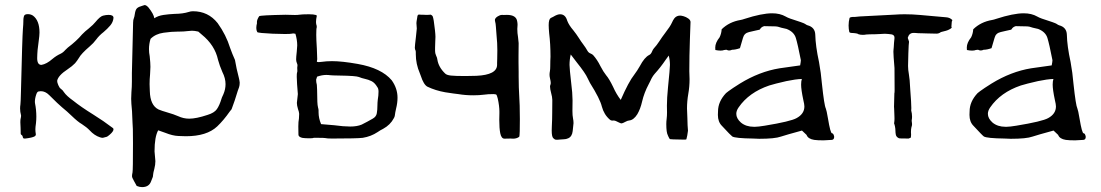

<svg xmlns="http://www.w3.org/2000/svg" viewBox="-20 -558 4437 774"><path d="M82 0.5H78.1Q72.8 0.5 71.8 -5.9Q70.8 -12.2 65.9 -14.6Q63.5 -17.1 63.5 -18.6Q63.5 -33.2 63 -43Q62.5 -44.4 62 -65.4Q62 -76.2 63.5 -81.3Q64.9 -86.4 64.9 -90.8V-92.8Q61 -107.4 61 -120.6Q61 -128.4 62.3 -136.7Q63.5 -145 64.5 -190.4Q69.8 -409.2 72.3 -439.9Q74.2 -461.4 74.2 -474.1V-477.1Q74.2 -485.4 76.7 -493.2Q79.1 -501 92.3 -501Q103.5 -501 112.8 -495.1Q139.2 -475.6 139.2 -426.8Q139.2 -415 135.7 -390.1Q130.4 -356.9 129.9 -323.7Q129.9 -296.4 147 -296.4Q168 -299.8 191.9 -320.8Q207 -333.5 224.1 -341.3Q234.4 -346.2 242.7 -356Q248 -361.8 253.4 -366.2Q289.1 -393.1 310.5 -418.9Q323.2 -432.1 337.4 -442.9Q356.9 -459 365.2 -469.7Q383.3 -491.7 395.3 -494.9Q407.2 -498 418 -498Q437.5 -498 437.5 -485.8Q436 -468.8 424.3 -455.1Q412.6 -441.4 397.5 -428.7Q379.4 -414.6 368.2 -399.2Q356.9 -383.8 341.8 -371.1Q307.1 -341.3 297.9 -324.2Q291 -313 282.7 -303.2Q271 -291 253.4 -279.3Q213.9 -253.4 210.4 -231.9Q210.4 -225.6 215.1 -214.6Q219.7 -203.6 225.1 -200.2Q233.4 -194.3 237.8 -186.5Q248 -171.4 275.4 -151.9Q305.7 -127.4 356 -96.2Q397 -70.8 435.5 -41.5Q437.5 -39.6 437.5 -36.6Q437.5 -28.3 422.9 -15.6Q415 -8.8 411.1 -6.8Q396 -2.4 394.5 -2.4Q389.6 -2.4 383.3 -4.4Q360.4 -11.7 341.3 -32.7Q329.1 -45.4 310.1 -57.6Q294.4 -66.4 268.6 -91.3Q250.5 -108.9 230 -125.5Q216.3 -136.7 178.2 -174.8Q162.6 -190.4 144.5 -190.4Q140.1 -190.4 135 -189.2Q129.9 -188 126.5 -178.2Q120.6 -161.6 120.6 -147L121.1 -142.1Q126.5 -115.2 126.5 -87.9Q126.5 -74.7 125 -61Q122.6 -44.9 122.6 -37.1Q122.6 -27.3 124.5 -16.6Q124.5 -11.2 119.6 -8.3Q110.4 -2.9 82 0.5Z M552.7 196.3Q542.5 196.3 532.2 191.9Q529.8 190.9 529.8 189.9L530.8 190.9Q524.4 179.2 520 171.4Q515.6 163.6 513.9 159.4Q512.2 155.3 512.2 151.9Q512.2 146 514.2 137.2Q516.1 128.4 516.1 18.6Q516.1 -19.5 515.6 -37.6L514.2 -64Q513.7 -86.9 512.2 -109.9Q508.8 -144 508.8 -159.7Q508.8 -172.9 509.8 -186.5Q511.7 -208 511.7 -229.5V-263.7L516.6 -467.3Q516.6 -478 520 -485.8Q522 -490.2 523.4 -501Q525.9 -519 532.5 -524.9Q539.1 -530.8 553.7 -534.7Q558.1 -535.6 563 -537.6Q569.8 -537.6 578.6 -527.8Q599.6 -501.5 602.1 -484.4Q617.2 -494.6 639.2 -497.8Q661.1 -501 683.6 -502Q717.8 -502.4 740.7 -509.8Q749 -512.7 757.8 -512.7Q819.3 -512.7 857.4 -464.8Q891.6 -417 907.7 -364.7Q916 -341.3 927.2 -316.4Q933.1 -281.2 942.9 -244.1Q945.3 -234.9 946.3 -225.1Q946.3 -213.9 943.8 -206.5Q941.4 -199.2 938.5 -191.9Q926.3 -150.9 913.6 -117.7Q909.7 -113.3 906.2 -108.4Q881.3 -72.8 855.5 -48.3Q813.5 -8.8 729.5 -8.8Q722.7 -8.8 699.2 -9.8Q675.8 -10.7 646.5 -22.5L617.7 -32.7Q603 -6.3 603 52.2Q606.4 86.4 606.4 91.8Q606.4 106 602.1 122.8Q597.7 139.6 597.7 142.6Q597.2 149.4 596.2 154.8Q592.3 166 588.9 173.3Q580.6 196.3 552.7 196.3ZM742.7 -79.6Q771 -79.6 816.4 -94.7Q843.8 -103 854.2 -117.9Q864.7 -132.8 873 -160.2Q873 -162.1 880.4 -177.7Q889.2 -197.8 889.2 -218.8Q889.2 -242.7 876.5 -267.6Q865.2 -293.5 858.9 -316.9Q846.2 -376 793 -418.9L779.3 -430.7Q764.2 -434.1 753.9 -434.1Q744.1 -433.6 735.4 -432.6Q721.2 -430.7 704.6 -430.7H699.2Q671.4 -430.7 639.2 -426Q606.9 -421.4 586.9 -401.4Q580.6 -380.9 580.6 -359.9Q580.6 -345.7 583.5 -331.1Q586.4 -304.2 586.4 -288.6Q586.4 -275.9 585 -258.8Q583 -238.8 583 -218.8Q583 -204.6 584 -190.4Q585.4 -133.3 619.1 -116.7Q631.8 -111.3 653.8 -105Q681.2 -97.2 697.8 -89.8Q719.7 -79.6 742.7 -79.6Z M1318.4 0.5Q1298.3 0.5 1290.5 -1.5Q1284.7 -2.4 1264.2 -2.4H1245.1Q1241.2 -0.5 1229 -0.5Q1210 -0.5 1200.2 -2L1196.3 -2.9Q1183.1 -6.8 1183.1 -15.1L1182.6 -48.3Q1182.6 -67.4 1185.1 -80.1Q1185.1 -88.9 1186 -99.1Q1184.6 -109.9 1183.6 -111.1Q1182.6 -112.3 1181.2 -118.7Q1176.8 -133.3 1176.8 -143.1Q1176.8 -147.9 1180.7 -178.7Q1176.8 -223.1 1176.3 -248Q1176.3 -263.2 1177.5 -265.4Q1178.7 -267.6 1178.7 -272.5L1178.2 -284.7L1179.2 -294.4Q1179.2 -299.3 1176.8 -303.7Q1173.8 -311 1173.8 -318.8Q1173.8 -328.1 1176.3 -349.6Q1178.2 -367.2 1178.2 -375Q1178.2 -397 1170.9 -421.9L1161.6 -423.3Q1159.2 -423.3 1157.2 -422.4Q1150.9 -420.9 1128.4 -420.9Q1106 -420.9 1079.3 -422.1Q1052.7 -423.3 1035.2 -425Q1017.6 -426.8 1017.1 -428.7Q1013.2 -435.5 1013.2 -445.3Q1013.2 -454.1 1016.1 -465.3Q1015.6 -465.8 1015.6 -468.3Q1015.6 -479 1024.9 -492.7Q1029.3 -496.6 1131.3 -498.5Q1155.3 -497.6 1168.5 -497.6Q1182.1 -497.6 1184.6 -498.5Q1198.2 -500.5 1225.1 -500.5Q1244.1 -500.5 1253.4 -497.6L1257.3 -495.1Q1253.9 -480 1253.9 -469.2Q1253.9 -461.4 1256.8 -453.1V-447.3Q1254.9 -443.8 1254.9 -417.5Q1254.9 -399.9 1257.3 -361.8Q1258.3 -341.8 1258.8 -319.3L1257.3 -310.5Q1257.3 -307.6 1264.6 -307.6Q1270.5 -307.6 1275.9 -308.6Q1295.9 -311.5 1318.4 -311.5Q1358.9 -311.5 1421.9 -300.3Q1518.1 -283.2 1559.1 -234.4Q1582.5 -201.7 1582.5 -164.1Q1582.5 -143.1 1576.7 -120.1Q1573.2 -105.5 1571.3 -90.3Q1570.3 -85.9 1567.4 -81.1Q1553.7 -54.7 1524.4 -38.6Q1513.2 -33.2 1502 -25.4Q1475.6 -7.8 1442.4 -2.4Q1418.9 0.5 1318.4 0.5ZM1392.1 -47.9Q1419.4 -47.9 1438 -55.7Q1461.4 -67.4 1482.4 -79.6Q1496.6 -87.4 1499 -101.3Q1501.5 -115.2 1501.5 -133.3Q1501.5 -143.6 1502.9 -155.8Q1505.9 -173.3 1505.9 -188.5Q1505.9 -201.2 1501 -207Q1490.7 -224.6 1477.5 -231Q1464.4 -237.3 1451.4 -240Q1438.5 -242.7 1426.8 -247.6Q1415 -252.4 1349.1 -253.4Q1315.9 -253.9 1310.1 -254.9Q1304.2 -255.9 1294.9 -255.9Q1278.3 -255.9 1258.3 -249L1254.4 -236.8Q1254.4 -226.6 1257.3 -215.8Q1258.3 -210.4 1259.3 -147.9Q1259.8 -133.8 1262.2 -124Q1264.2 -118.2 1264.2 -112.8V-105.5Q1264.2 -81.5 1274.4 -57.6L1326.7 -53.2Q1365.2 -47.9 1392.1 -47.9Z M2048.8 1 2038.1 0.5 2013.7 1Q2001 1 1996.6 -21Q1992.7 -41 1992.7 -75.2Q1992.7 -90.8 1993.2 -101.1V-109.9Q1993.2 -118.2 1991.5 -132.6Q1989.7 -147 1986.6 -160.6Q1983.4 -174.3 1980 -177.2L1977.5 -177.7Q1974.1 -178.7 1970.2 -178.7Q1946.3 -178.7 1930.7 -176.3Q1912.1 -173.8 1887.7 -173.8Q1856.4 -173.8 1827.1 -178.7Q1817.4 -180.2 1807.1 -181.2Q1790.5 -183.6 1774.9 -186Q1735.8 -192.9 1703.1 -208.5Q1688 -216.3 1676.3 -252.4Q1674.3 -258.3 1672.4 -262.7Q1656.2 -300.3 1656.2 -339.4V-345.7Q1656.2 -354 1654.5 -356Q1652.8 -357.9 1652.3 -365.7Q1652.3 -373 1656.7 -409.2Q1660.2 -437.5 1660.2 -442.9Q1658.7 -456.1 1658.7 -464.8Q1658.7 -469.7 1661.6 -485.4L1663.1 -495.1Q1663.1 -495.6 1667.5 -499.5Q1672.4 -498.5 1687 -498.5Q1694.8 -498.5 1698.7 -498H1703.1Q1707.5 -498 1711.4 -498.5L1716.3 -499Q1722.2 -496.1 1724.1 -492.7Q1728.5 -483.4 1733.4 -436.5Q1735.4 -418.5 1735.4 -409.7Q1735.4 -400.9 1734.6 -388.9Q1733.9 -377 1733.9 -365.7Q1733.9 -361.8 1733.9 -352.5Q1733.9 -343.3 1737.3 -335.9Q1743.2 -323.2 1743.2 -317.4Q1748 -287.1 1774.4 -261.7Q1780.3 -255.4 1797.6 -253.4Q1814.9 -251.5 1855.5 -251.5Q1875 -251.5 1900.9 -252.4Q1983.9 -256.3 1983.9 -296.9V-305.2Q1983.9 -313 1984.4 -321.3Q1984.9 -329.6 1984.9 -355Q1984.9 -385.3 1981.9 -413.1L1979 -451.2Q1978.5 -461.9 1975.6 -473.1L1975.1 -477.1Q1975.1 -487.8 1994.6 -496.1Q1998.5 -498 2004.9 -498L2010.3 -497.6Q2017.1 -498 2023.4 -498Q2061 -498 2064.9 -472.2Q2066.4 -464.8 2066.4 -458Q2066.4 -449.7 2065.4 -441.4Q2065.4 -424.8 2068.4 -407.7Q2070.8 -389.6 2070.8 -384.3L2070.3 -334V-305.2L2070.8 -268.1V-249.5Q2070.8 -207 2073.7 -159.2Q2075.2 -147 2075.7 -77.6Q2075.7 -49.8 2075.2 -29.1Q2074.7 -8.3 2072.8 -6.3Q2062.5 1 2048.8 1Z M2227.1 5.4Q2225.1 5.4 2220.7 5.1Q2216.3 4.9 2210.2 -1.2Q2204.1 -7.3 2204.1 -31.7Q2204.1 -42 2204.6 -49.3Q2206.1 -76.7 2206.1 -103.5L2206.5 -155.3Q2206.1 -168 2202.1 -181.6Q2197.3 -199.7 2197.3 -209Q2197.3 -212.4 2198.7 -215.8Q2200.2 -219.2 2200.2 -223.6Q2200.2 -230 2197.3 -241.7Q2195.3 -250.5 2195.3 -256.3Q2195.3 -263.7 2196.8 -271Q2198.2 -278.3 2198.2 -291.5Q2198.2 -304.7 2198.5 -313Q2198.7 -321.3 2199.2 -329.1Q2199.2 -381.3 2193.8 -423.8Q2191.9 -445.3 2191.9 -456.5Q2191.9 -480.5 2200.2 -485.4L2210 -490.2Q2226.6 -500.5 2237.8 -500.5Q2259.3 -500.5 2266.6 -474.6Q2273.4 -456.5 2291.5 -435.5Q2303.2 -420.9 2313.5 -404.8Q2322.3 -390.6 2331.8 -378.2Q2341.3 -365.7 2348.6 -352.5Q2353 -345.2 2360.8 -342.3Q2365.7 -340.3 2370.6 -336.4Q2387.7 -317.4 2400.4 -291.5Q2412.6 -268.1 2423.3 -254.9Q2436 -240.2 2451.7 -207.5Q2464.4 -178.7 2482.4 -155.3Q2514.2 -228.5 2537.1 -257.3Q2548.8 -272.9 2559.1 -291Q2578.1 -327.1 2597.2 -336.4Q2604.5 -339.8 2608.9 -351.1Q2611.3 -357.4 2615.7 -362.8Q2627.4 -375.5 2637.2 -390.6Q2648.9 -408.7 2661.6 -425.3Q2682.1 -451.7 2688.5 -466.3Q2692.9 -476.6 2698.7 -484.4Q2707.5 -495.1 2721.7 -495.1Q2727.1 -495.1 2736.3 -492.4Q2745.6 -489.7 2754.4 -483.6Q2763.2 -477.5 2763.7 -469.7L2761.2 -400.4Q2758.8 -332.5 2758.8 -271Q2759.8 -250 2759.8 -238.8Q2759.8 -208.5 2754.6 -179.2Q2749.5 -149.9 2749.5 -120.6Q2749.5 -107.4 2751 -82Q2751.5 -50.3 2753.4 -31.2L2750.5 -11.7L2747.1 2.9Q2747.1 4.9 2739.3 4.9L2694.3 3.9Q2687.5 3.9 2680.7 2.9Q2678.2 1 2674.3 -7.8L2672.4 -12.2Q2666 -23.9 2666 -57.6Q2666 -68.4 2667.5 -79.6Q2668.9 -90.8 2668.9 -104.5L2668.5 -132.3Q2668.5 -162.1 2672.9 -206.1Q2680.7 -282.2 2680.7 -296.4Q2680.7 -315.4 2675.8 -334L2663.1 -316.4Q2642.6 -286.1 2619.1 -260.3Q2608.9 -248.5 2601.6 -231.4L2595.2 -218.8Q2576.7 -184.1 2568.4 -148.4Q2562 -119.6 2549.3 -97.7Q2534.2 -73.7 2516.1 -72.3Q2509.8 -71.8 2501 -66.9Q2489.7 -60.5 2484.9 -60.5Q2482.4 -60.5 2473.6 -64.9Q2460.9 -72.3 2452.6 -72.3L2448.7 -71.8Q2442.4 -71.8 2438.5 -75.7Q2415 -95.7 2406.2 -128.4Q2398.9 -159.2 2358.4 -223.6Q2353.5 -232.4 2349.1 -242.2Q2340.3 -262.7 2304.7 -307.1L2280.8 -338.4Q2275.9 -317.9 2275.9 -296.4Q2275.9 -281.7 2283.2 -218.3Q2287.6 -186 2288.1 -153.8L2287.6 -110.8Q2287.6 -92.3 2290 -80.6Q2292 -71.3 2292 -61.5Q2292 -57.1 2288.6 -29.3Q2286.1 -7.3 2270.5 -0.5Q2261.7 3.4 2253.4 3.4Q2245.1 3.4 2238.8 4.4Q2232.4 5.4 2227.1 5.4Z M3023.9 -46.9Q3036.1 -46.9 3063 -51.3Q3167.5 -68.4 3191.4 -82Q3222.7 -99.1 3222.7 -128.9Q3222.7 -137.2 3218.3 -155.3Q3209.5 -196.8 3209.5 -216.8Q3209.5 -230.5 3212.4 -239.7Q3187 -238.8 3149.9 -231Q3102.5 -220.2 3081.1 -213.4Q2999 -185.5 2957.5 -125Q2948.2 -111.8 2948.2 -99.1Q2948.2 -80.6 2966.8 -64Q2987.3 -46.9 3019 -46.9ZM3299.8 7.8Q3275.4 7.8 3262.2 5.9Q3237.3 2 3231.4 -14.2L3212.9 -31.7Q3147 -13.7 3127.9 -7.3Q3103.5 1.5 3040.5 1.5Q3025.9 1.5 3015.6 0.5Q2944.3 -0.5 2932.1 -7.8Q2926.8 -11.2 2890.1 -50.8Q2874 -66.9 2874 -94.7L2874.5 -108.9Q2874.5 -148.4 2906.7 -182.6Q2912.6 -188 2935.5 -203.6Q2956.1 -216.3 2962.9 -221.2Q3041.5 -269.5 3122.6 -282.7L3205.6 -294.4Q3208.5 -310.1 3208.5 -315.4Q3195.8 -380.4 3188.2 -405Q3180.7 -429.7 3150.9 -441.4L3129.4 -446.3Q3115.7 -451.7 3103 -451.7L3060.5 -452.6Q3048.3 -449.2 3043.5 -439.5Q3043 -438 3034.9 -436.8Q3026.9 -435.5 3017.6 -432.9Q3008.3 -430.2 2999.5 -428.7Q2980 -424.3 2975.1 -405.3L2962.9 -363.8Q2944.8 -357.4 2931.2 -357.4Q2924.8 -354.5 2919.4 -354.5Q2915 -354.5 2911.1 -356.4Q2910.2 -357.4 2907.2 -357.4Q2905.3 -357.4 2902.8 -356.9Q2900.4 -356.4 2897.7 -356Q2895 -355.5 2893.6 -354.7Q2892.1 -354 2884.8 -354Q2875 -354 2863.8 -356.4L2863.3 -366.2Q2863.3 -385.7 2880.9 -407.7Q2888.2 -422.9 2889.2 -439.9Q2919.4 -469.7 2965.3 -477.5Q2971.7 -478.5 2981.4 -481.9Q3050.8 -504.4 3092.8 -504.4Q3124.5 -504.4 3147.5 -491.2Q3153.8 -487.3 3166 -482.9Q3219.7 -465.8 3225.3 -461.7Q3231 -457.5 3235.4 -456.1Q3265.6 -448.2 3266.6 -418Q3267.6 -372.6 3281.7 -307.6Q3289.6 -265.1 3293.5 -219.2Q3302.7 -132.8 3309.1 -120.6Q3312 -114.3 3317.9 -79.6Q3327.6 -21 3334 -20.8Q3340.3 -20.5 3342.8 -6.8Q3342.8 4.9 3333.5 5.9Q3314.5 7.3 3299.8 7.8Z M3607.9 0Q3604 0 3599.1 -3.4Q3590.8 -9.3 3590.8 -19.5L3590.3 -20Q3590.3 -41 3585.9 -56.2Q3584.5 -58.1 3584.5 -60.5V-62Q3585.9 -70.8 3585.9 -79.1Q3585.9 -83.5 3585.7 -87.6Q3585.4 -91.8 3585.4 -96.2Q3585.4 -108.4 3584.5 -120.1Q3584 -120.6 3584 -127.9Q3584 -142.1 3585.4 -181.6Q3586.4 -184.1 3586.4 -194.3Q3586.4 -210.4 3585.9 -283.7Q3581.5 -335.4 3581.5 -349.6Q3581.5 -355.5 3582 -357.9Q3582.5 -360.4 3583 -368.4Q3583.5 -376.5 3584 -385.3Q3584.5 -390.6 3585 -395.3Q3585.4 -399.9 3585.7 -402.1Q3585.9 -404.3 3585.9 -406.2Q3585.9 -417 3574.2 -419.4Q3560.5 -421.4 3546.9 -421.9Q3536.1 -421.9 3528.8 -420.9Q3517.6 -419.9 3506.3 -419.9Q3482.9 -419.9 3472.7 -418.9Q3464.8 -417.5 3458.5 -417.5Q3448.7 -417.5 3440.9 -419.9Q3437 -424.3 3411.1 -425.3Q3405.8 -425.8 3403.8 -428.7Q3400.9 -441.4 3400.9 -455.1Q3400.9 -470.2 3404.8 -485.8Q3409.2 -489.7 3417 -489.7H3425.8Q3430.2 -490.2 3446.3 -491.7L3586.9 -499Q3606.9 -500.5 3627 -500.5Q3658.2 -500.5 3689.9 -497.6Q3713.9 -495.1 3744.6 -492.7Q3772.5 -490.2 3794.4 -488.3Q3809.1 -487.3 3818.8 -477.5V-476.1Q3818.8 -473.6 3816.9 -471.2Q3815.4 -453.1 3815.4 -451.2Q3815.4 -449.2 3816.9 -447.3Q3814.5 -443.4 3809.6 -440.9Q3801.3 -436 3793.9 -434.1Q3783.7 -431.2 3772.9 -428.7Q3765.1 -422.4 3755.4 -422.4H3754.4Q3736.8 -423.3 3714.4 -423.3L3698.7 -423.8Q3680.7 -423.8 3667.5 -425.3H3662.6Q3645 -425.3 3639.6 -406.2V-405.8Q3639.6 -403.3 3642.1 -397.5Q3644.5 -391.6 3644.5 -390.1V-389.2Q3643.1 -383.3 3641.8 -342.8Q3640.6 -302.2 3640.6 -292Q3640.6 -276.9 3644 -258.3Q3646 -246.6 3647 -234.9Q3647.9 -219.2 3649.4 -197.8Q3653.8 -141.6 3653.8 -122.1Q3653.8 -114.7 3653.3 -112.8Q3656.7 -100.1 3656.7 -87.4Q3656.7 -80.1 3655.3 -72.8V-70.3Q3655.3 -66.4 3656.2 -63L3656.7 -57.6Q3656.7 -51.3 3654.3 -45.4Q3652.3 -38.1 3652.3 -25.4Q3652.3 -20.5 3652.8 -14.6L3651.9 -3.4L3643.1 0.5Q3611.3 0 3607.9 0Z M4038.1 -46.9Q4050.3 -46.9 4077.1 -51.3Q4181.6 -68.4 4205.6 -82Q4236.8 -99.1 4236.8 -128.9Q4236.8 -137.2 4232.4 -155.3Q4223.6 -196.8 4223.6 -216.8Q4223.6 -230.5 4226.6 -239.7Q4201.2 -238.8 4164.1 -231Q4116.7 -220.2 4095.2 -213.4Q4013.2 -185.5 3971.7 -125Q3962.4 -111.8 3962.4 -99.1Q3962.4 -80.6 3981 -64Q4001.5 -46.9 4033.2 -46.9ZM4314 7.8Q4289.6 7.8 4276.4 5.9Q4251.5 2 4245.6 -14.2L4227.1 -31.7Q4161.1 -13.7 4142.1 -7.3Q4117.7 1.5 4054.7 1.5Q4040 1.5 4029.8 0.5Q3958.5 -0.5 3946.3 -7.8Q3940.9 -11.2 3904.3 -50.8Q3888.2 -66.9 3888.2 -94.7L3888.7 -108.9Q3888.7 -148.4 3920.9 -182.6Q3926.8 -188 3949.7 -203.6Q3970.2 -216.3 3977.1 -221.2Q4055.7 -269.5 4136.7 -282.7L4219.7 -294.4Q4222.7 -310.1 4222.7 -315.4Q4210 -380.4 4202.4 -405Q4194.8 -429.7 4165 -441.4L4143.6 -446.3Q4129.9 -451.7 4117.2 -451.7L4074.7 -452.6Q4062.5 -449.2 4057.6 -439.5Q4057.1 -438 4049.1 -436.8Q4041 -435.5 4031.7 -432.9Q4022.5 -430.2 4013.7 -428.7Q3994.1 -424.3 3989.3 -405.3L3977.1 -363.8Q3959 -357.4 3945.3 -357.4Q3939 -354.5 3933.6 -354.5Q3929.2 -354.5 3925.3 -356.4Q3924.3 -357.4 3921.4 -357.4Q3919.4 -357.4 3917 -356.9Q3914.6 -356.4 3911.9 -356Q3909.2 -355.5 3907.7 -354.7Q3906.2 -354 3898.9 -354Q3889.2 -354 3877.9 -356.4L3877.4 -366.2Q3877.4 -385.7 3895 -407.7Q3902.3 -422.9 3903.3 -439.9Q3933.6 -469.7 3979.5 -477.5Q3985.8 -478.5 3995.6 -481.9Q4064.9 -504.4 4106.9 -504.4Q4138.7 -504.4 4161.6 -491.2Q4168 -487.3 4180.2 -482.9Q4233.9 -465.8 4239.5 -461.7Q4245.1 -457.5 4249.5 -456.1Q4279.8 -448.2 4280.8 -418Q4281.7 -372.6 4295.9 -307.6Q4303.7 -265.1 4307.6 -219.2Q4316.9 -132.8 4323.2 -120.6Q4326.2 -114.3 4332 -79.6Q4341.8 -21 4348.1 -20.8Q4354.5 -20.5 4356.9 -6.8Q4356.9 4.9 4347.7 5.9Q4328.6 7.3 4314 7.8Z"/></svg>

Font: Kurland
Style: Regular
Weight: 400
Designer: GGBot
Version: 0.22